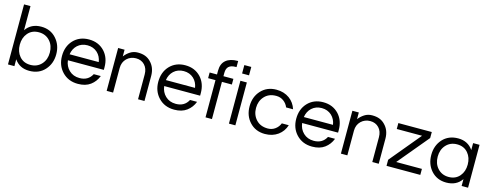

<svg xmlns="http://www.w3.org/2000/svg" viewBox="-24 -1432 5543 2163"><g transform="rotate(15 2748.0 -350.0)"><path d="M140 -419Q201 -508 319 -508Q427 -508 494 -433Q561 -359 561 -250Q561 -141 494 -67Q427 8 313.5 8Q200 8 140 -80V0H65V-700H140ZM309 -60Q389 -60 439 -116Q486 -169 486 -250Q486 -331 439 -384Q389 -440 309 -440Q228 -440 181 -384Q136 -331 136 -250Q136 -169 181 -116Q228 -60 309 -60Z M882 -60Q983 -60 1027 -144H1109Q1083 -76 1026.5 -34Q970 8 881 8Q768 8 697 -67Q628 -140 628 -250Q628 -361 694 -433Q764 -508 876 -508Q988 -508 1058 -433Q1124 -361 1124 -250V-220H705Q713 -151 760 -106Q808 -60 882 -60ZM876 -440Q807 -440 760 -397Q716 -356 706 -290H1046Q1036 -356 992 -397Q945 -440 876 -440Z M1291 -500V-422Q1318 -458 1357 -483Q1396 -508 1446 -508Q1496 -508 1532 -494Q1568 -480 1595 -452Q1657 -391 1657 -291V0H1582V-289Q1582 -358 1543 -399Q1504 -440 1442 -440Q1379 -440 1335 -398Q1291 -355 1291 -288V0H1216V-500Z M2005 -60Q2106 -60 2150 -144H2232Q2206 -76 2149.5 -34Q2093 8 2004 8Q1891 8 1820 -67Q1751 -140 1751 -250Q1751 -361 1817 -433Q1887 -508 1999 -508Q2111 -508 2181 -433Q2247 -361 2247 -250V-220H1828Q1836 -151 1883 -106Q1931 -60 2005 -60ZM1999 -440Q1930 -440 1883 -397Q1839 -356 1829 -290H2169Q2159 -356 2115 -397Q2068 -440 1999 -440Z M2550 -637Q2497 -637 2470.5 -613.5Q2444 -590 2444 -538V-500H2560V-434H2444V0H2369V-434H2283V-500H2369V-544Q2369 -626 2418 -667Q2467 -708 2554 -708H2560V-637Z M2642 -500H2717V0H2642ZM2720 -682V-584H2639V-682Z M3078 -60Q3126 -60 3163 -87Q3200 -114 3217 -157H3298Q3275 -83 3214 -38Q3150 8 3062 8Q2952 8 2883 -67Q2816 -140 2816 -250Q2816 -360 2883 -433Q2952 -508 3062 -508Q3150 -508 3214 -462Q3275 -417 3298 -343H3217Q3200 -386 3163 -413Q3126 -440 3078 -440Q3030 -440 2996.5 -425Q2963 -410 2940 -384Q2891 -330 2891 -250Q2891 -170 2940 -116Q2990 -60 3078 -60Z M3614 -60Q3715 -60 3759 -144H3841Q3815 -76 3758.5 -34Q3702 8 3613 8Q3500 8 3429 -67Q3360 -140 3360 -250Q3360 -361 3426 -433Q3496 -508 3608 -508Q3720 -508 3790 -433Q3856 -361 3856 -250V-220H3437Q3445 -151 3492 -106Q3540 -60 3614 -60ZM3608 -440Q3539 -440 3492 -397Q3448 -356 3438 -290H3778Q3768 -356 3724 -397Q3677 -440 3608 -440Z M4023 -500V-422Q4050 -458 4089 -483Q4128 -508 4178 -508Q4228 -508 4264 -494Q4300 -480 4327 -452Q4389 -391 4389 -291V0H4314V-289Q4314 -358 4275 -399Q4236 -440 4174 -440Q4111 -440 4067 -398Q4023 -355 4023 -288V0H3948V-500Z M4574 -70H4874V0H4480V-71L4779 -431H4484V-500H4874V-430Z M5356 -80Q5296 8 5177 8Q5069 8 5001 -67Q4935 -141 4935 -250Q4935 -359 5001 -433Q5069 -508 5182 -508Q5295 -508 5356 -419V-500H5431V0H5356ZM5187 -60Q5268 -60 5315 -116Q5360 -169 5360 -250Q5360 -331 5315 -384Q5268 -440 5187 -440Q5107 -440 5057 -384Q5010 -331 5010 -250Q5010 -169 5057 -116Q5107 -60 5187 -60Z"/></g></svg>

Font: Questrial
Style: Regular
Weight: 400
Designer: Joe Prince
Foundry: Joe Prince
Version: Version 1.002